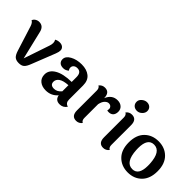

<svg xmlns="http://www.w3.org/2000/svg" viewBox="58 -1549 2344 2344"><g transform="rotate(45 1230.5 -377.0)"><path d="M394 -411Q404 -440 404 -465Q404 -490 391 -510Q420 -527 455 -527Q490 -527 510.5 -509Q531 -491 531 -463.5Q531 -436 516 -398L396 -94Q375 -38 350.5 -15.5Q326 7 279 7Q232 7 207 -14.5Q182 -36 164 -94L62 -417Q47 -462 20 -474Q28 -498 51 -512.5Q74 -527 101 -527Q176 -527 194 -441L281 -77Z M739 -133Q739 -76 804 -76Q858 -76 899 -126V-232Q815 -227 777 -200Q739 -173 739 -133ZM1028 -355V-113Q1028 -54 1080 -41Q1047 10 986 10Q915 10 902 -61Q842 10 747 10Q681 10 640 -24Q599 -58 599 -119Q599 -194 677 -240Q755 -286 899 -288V-370Q899 -457 830 -457Q799 -457 781 -441Q763 -425 763 -401.5Q763 -378 778 -362Q747 -333 706 -333Q665 -333 644 -353Q623 -373 623 -405Q623 -457 686 -492Q749 -527 835.5 -527Q922 -527 975 -484.5Q1028 -442 1028 -355Z M1190 -90V-430Q1190 -474 1160 -489Q1189 -527 1236 -527Q1319 -527 1319 -428Q1360 -527 1454 -527Q1501 -527 1530 -501Q1559 -475 1559 -433.5Q1559 -392 1538 -369Q1517 -346 1478 -346Q1471 -346 1453 -348Q1456 -363 1456 -380Q1456 -397 1442 -411Q1428 -425 1403.5 -425Q1379 -425 1354.5 -400.5Q1330 -376 1319 -324V-87Q1319 -44 1349 -29Q1318 10 1272 10Q1190 10 1190 -90Z M1726 -764Q1760 -764 1782 -743.5Q1804 -723 1804 -689.5Q1804 -656 1775.5 -628.5Q1747 -601 1711 -601Q1675 -601 1652.5 -622Q1630 -643 1630 -678Q1630 -713 1661 -738.5Q1692 -764 1726 -764ZM1785 -427V-87Q1785 -44 1815 -29Q1784 10 1738 10Q1656 10 1656 -90V-430Q1656 -474 1626 -489Q1655 -527 1702 -527Q1785 -527 1785 -427Z M2152 -459Q2043 -459 2043 -291Q2043 -276 2044 -259Q2055 -58 2174 -58Q2281 -58 2281 -224Q2281 -240 2280 -259Q2269 -459 2152 -459ZM1913 -259Q1913 -388 1983 -457.5Q2053 -527 2162.5 -527Q2272 -527 2342 -457Q2412 -387 2412 -258.5Q2412 -130 2342 -60Q2272 10 2163 10Q2054 10 1983.5 -60Q1913 -130 1913 -259Z"/></g></svg>

Font: Laila SemiBold
Style: Regular
Weight: 600
Designer: Hitesh Malaviya
Foundry: Indian Type Foundry
Version: Version 1.302;PS 1.0;hotconv 1.0.78;makeotf.lib2.5.61930; tt